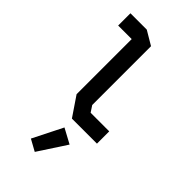

<svg xmlns="http://www.w3.org/2000/svg" viewBox="-317 -829 1233 1233"><g transform="rotate(45 300.0 -212.0)"><path d="M80 -744H228.5L323 -688V-154L351 -111.5H520V0H292.5L203 -132V-632.5H80ZM197 277 275 320 400 128.5 299 74Z"/></g></svg>

Font: Kode Mono
Style: Regular
Weight: 400
Monospace: yes
Designer: Isa Ozler
Foundry: Kadena LLC
Version: Version 1.000;gftools[0.9.28]